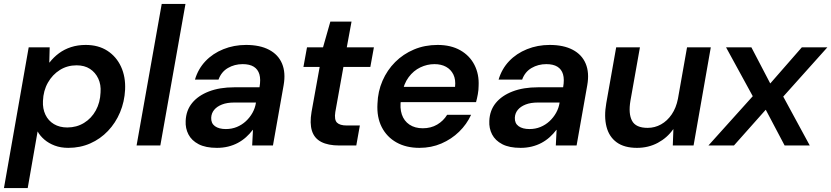

<svg xmlns="http://www.w3.org/2000/svg" viewBox="-40 -735 4200 970"><path d="M-20 215 105 -496H211L209 -419H210Q231 -446 258 -466Q285 -486 319 -497Q353 -508 393 -508Q457 -508 502.5 -478.5Q548 -449 571.5 -398Q595 -347 592 -282Q589 -221 566.5 -167.5Q544 -114 505.5 -73.5Q467 -33 416 -10.5Q365 12 305 12Q267 12 236.5 0.5Q206 -11 184 -30Q162 -49 150 -71L100 215ZM300 -91Q347 -91 384.5 -114Q422 -137 444 -177Q466 -217 468 -268Q471 -307 456.5 -338Q442 -369 414.5 -387Q387 -405 347 -405Q300 -405 262.5 -381.5Q225 -358 202 -317.5Q179 -277 177 -225Q175 -186 189.5 -155.5Q204 -125 232.5 -108Q261 -91 300 -91Z M650 0 777 -715H897L770 0Z M1056 12Q999 12 963.5 -6.5Q928 -25 912 -56Q896 -87 898 -124Q900 -177 930.5 -214.5Q961 -252 1015.5 -273Q1070 -294 1144 -294H1271Q1278 -334 1270.5 -359.5Q1263 -385 1242 -398Q1221 -411 1186 -411Q1145 -411 1111.5 -391.5Q1078 -372 1064 -333H945Q961 -387 998 -426Q1035 -465 1088.5 -486.5Q1142 -508 1203 -508Q1273 -508 1319.5 -483.5Q1366 -459 1385 -413.5Q1404 -368 1393 -305L1339 0H1234L1238 -79H1237Q1222 -59 1203 -42Q1184 -25 1161.5 -13Q1139 -1 1112.5 5.5Q1086 12 1056 12ZM1101 -83Q1131 -83 1156.5 -93.5Q1182 -104 1202 -122.5Q1222 -141 1235.5 -165Q1249 -189 1253 -216V-217H1143Q1107 -217 1081.5 -207Q1056 -197 1042 -180Q1028 -163 1027 -140Q1026 -112 1046 -97.5Q1066 -83 1101 -83Z M1674 0Q1618 0 1583 -18Q1548 -36 1536 -74Q1524 -112 1534 -170L1575 -397H1493L1511 -496H1592L1629 -626H1736L1712 -496H1849L1831 -397H1695L1654 -169Q1648 -130 1662.5 -115.5Q1677 -101 1712 -101H1778L1760 0Z M2079 12Q2012 12 1963 -15.5Q1914 -43 1888.5 -93Q1863 -143 1867 -211Q1869 -273 1892.5 -327Q1916 -381 1956.5 -421.5Q1997 -462 2051.5 -485Q2106 -508 2171 -508Q2238 -508 2285.5 -481Q2333 -454 2357 -407Q2381 -360 2378 -301Q2378 -281 2374 -259Q2370 -237 2365 -219H1953L1966 -296H2259Q2263 -333 2250.5 -358.5Q2238 -384 2213.5 -397.5Q2189 -411 2155 -411Q2118 -411 2083.5 -394.5Q2049 -378 2024.5 -345Q2000 -312 1991 -262L1986 -233Q1979 -190 1990 -157Q2001 -124 2028.5 -105.5Q2056 -87 2096 -87Q2137 -87 2168.5 -105.5Q2200 -124 2219 -155H2340Q2318 -107 2279.5 -69.5Q2241 -32 2190 -10Q2139 12 2079 12Z M2590 12Q2533 12 2497.5 -6.5Q2462 -25 2446 -56Q2430 -87 2432 -124Q2434 -177 2464.5 -214.5Q2495 -252 2549.5 -273Q2604 -294 2678 -294H2805Q2812 -334 2804.5 -359.5Q2797 -385 2776 -398Q2755 -411 2720 -411Q2679 -411 2645.5 -391.5Q2612 -372 2598 -333H2479Q2495 -387 2532 -426Q2569 -465 2622.5 -486.5Q2676 -508 2737 -508Q2807 -508 2853.5 -483.5Q2900 -459 2919 -413.5Q2938 -368 2927 -305L2873 0H2768L2772 -79H2771Q2756 -59 2737 -42Q2718 -25 2695.5 -13Q2673 -1 2646.5 5.5Q2620 12 2590 12ZM2635 -83Q2665 -83 2690.5 -93.5Q2716 -104 2736 -122.5Q2756 -141 2769.5 -165Q2783 -189 2787 -216V-217H2677Q2641 -217 2615.5 -207Q2590 -197 2576 -180Q2562 -163 2561 -140Q2560 -112 2580 -97.5Q2600 -83 2635 -83Z M3178 12Q3114 12 3075.5 -16Q3037 -44 3024 -95Q3011 -146 3023 -214L3073 -496H3193L3145 -226Q3134 -161 3153 -125Q3172 -89 3232 -89Q3268 -89 3299.5 -106.5Q3331 -124 3353.5 -157Q3376 -190 3385 -236L3431 -496H3551L3464 0H3359L3362 -82H3361Q3331 -39 3283.5 -13.5Q3236 12 3178 12Z M3539 0 3763 -249 3628 -496H3756L3851 -314H3852L4011 -496H4140L3917 -247L4051 0H3924L3829 -180H3828L3668 0Z"/></svg>

Font: DM Sans 28pt SemiBold
Style: Italic
Weight: 600
Italic angle: -10°
Version: Version 4.004;gftools[0.9.30]